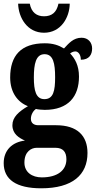

<svg xmlns="http://www.w3.org/2000/svg" viewBox="-27 -783 518 1038"><path d="M211 -606C302 -606 349 -688 350 -763H289C279 -715 252 -695 211 -695C172 -695 143 -715 134 -763H71C73 -688 120 -606 211 -606ZM196 235C365 235 446 162 446 44C446 -49 391 -106 276 -106H180C158 -106 140 -116 140 -141C140 -165 155 -186 167 -194C177 -191 203 -189 215 -189C343 -189 400 -262 400 -369C400 -429 378 -467 352 -494C359 -499 368 -505 381 -505C393 -505 410 -491 410 -460C456 -460 471 -489 471 -521C471 -552 451 -579 414 -579C370 -579 345 -549 319 -521C289 -539 259 -549 215 -549C86 -549 28 -482 28 -364C28 -283 69 -230 124 -209C75 -180 40 -150 40 -106C40 -59 76 -37 108 -23C39 -15 -7 29 -7 99C-7 187 60 235 196 235ZM213 -247C167 -247 156 -294 156 -364C156 -438 167 -490 214 -490C261 -490 271 -440 271 -365C271 -293 262 -247 213 -247ZM199 176C146 176 105 148 105 96C105 35 144 16 171 16H273C313 16 332 38 332 78C332 137 285 176 199 176Z"/></svg>

Font: Noto Serif Thai ExtraCondensed ExtraBold
Style: Regular
Weight: 800
Width: 2
Designer: Monotype Design Team
Foundry: Monotype Imaging Inc.
Version: Version 2.002